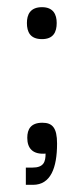

<svg xmlns="http://www.w3.org/2000/svg" viewBox="-20 -427 228 535"><path d="M97 -318C129 -318 138 -338 138 -363C138 -386 129 -407 97 -407C64 -407 55 -386 55 -363C55 -338 64 -318 97 -318ZM72 88C121 88 139 41 139 -27C139 -71 126 -85 98 -85C66 -85 56 -67 56 -43C56 -14 71 4 107 1C107 24 102 40 70 40H52V88Z"/></svg>

Font: OSH Darker Grotesque Medium
Style: Regular
Weight: 500
Designer: Gabriel Lam
Foundry: TypeRant
Version: Version 1.000;Glyphs 3.1.1 (3148)